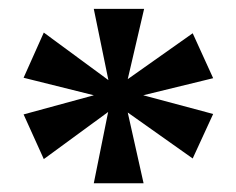

<svg xmlns="http://www.w3.org/2000/svg" viewBox="-20 -781 542 441"><path d="M195.4 -360 228.4 -523.8 80.6 -415.6 34.2 -518.2 195.6 -562.2 34.2 -602.4 80.6 -706.2 229 -597 195.4 -760.6H311L273.4 -599.2L422.6 -704.6L469.6 -601.4L309 -562.2L469.6 -519.2L422.6 -417L273.4 -522.6L309.8 -360Z"/></svg>

Font: Noto Serif Hentaigana ExtraLight
Style: Regular
Weight: 200
Designer: Kazuhiro Yamada
Foundry: nipponia
Version: Version 1.000